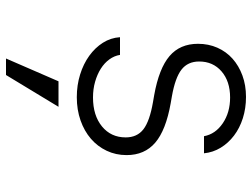

<svg xmlns="http://www.w3.org/2000/svg" viewBox="-120 -470 840 640"><g transform="rotate(90 300.0 -150.0)"><path d="M104 -130Q106 -99 122.5 -73Q139 -47 166 -27.5Q193 -8 228.5 3Q264 14 304 14Q346 14 381.5 1.5Q417 -11 442.5 -33Q468 -55 482.5 -85.5Q497 -116 497 -152Q497 -212 455.5 -247.5Q414 -283 324 -299L301 -303Q239 -314 212 -335Q185 -356 185 -394Q185 -440 218 -468.5Q251 -497 305 -497Q355 -497 391 -472.5Q427 -448 434 -410H491Q488 -440 472.5 -465.5Q457 -491 432 -510Q407 -529 374 -539.5Q341 -550 303 -550Q264 -550 231.5 -538Q199 -526 175.5 -505Q152 -484 139 -454.5Q126 -425 126 -390Q126 -330 167 -295Q208 -260 297 -244L320 -240Q384 -229 411 -208Q438 -187 438 -149Q438 -100 401.5 -70Q365 -40 305 -40Q277 -40 252.5 -47Q228 -54 209 -66Q190 -78 178 -94.5Q166 -111 163 -130ZM336 75H251L175 250H230Z"/></g></svg>

Font: CommitMonoV142 ExtLt
Style: Regular
Weight: 200
Monospace: yes
Designer: Eigil Nikolajsen
Foundry: Eigil Nikolajsen
Version: Version 1.142